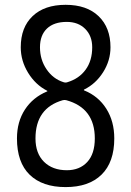

<svg xmlns="http://www.w3.org/2000/svg" viewBox="-20 -760 540 790"><path d="M238.3 -347.7Q126 -315.4 126 -190.4Q126 -128.9 161.1 -94.2Q196.3 -59.6 254.9 -59.6Q307.6 -59.6 338.9 -93.3Q370.1 -127 370.1 -190.4Q370.1 -315.4 252.9 -347.7Q246.1 -349.6 238.3 -347.7ZM144.5 -565.4Q144.5 -514.6 171.4 -475.1Q198.2 -435.5 241.2 -421.9Q250 -418.9 257.8 -421.9Q305.7 -436.5 332.5 -473.6Q359.4 -510.7 359.4 -565.4Q359.4 -612.3 330.6 -641.1Q301.8 -669.9 254.9 -669.9Q202.1 -669.9 173.3 -642.6Q144.5 -615.2 144.5 -565.4ZM49.8 -190.4Q49.8 -258.8 82.5 -309.1Q115.2 -359.4 173.8 -383.8Q174.8 -383.8 174.8 -384.8Q174.8 -386.7 173.8 -386.7Q126 -411.1 95.7 -460.4Q65.4 -509.8 65.4 -565.4Q65.4 -647.5 114.3 -693.8Q163.1 -740.2 250 -740.2Q336.9 -740.2 385.7 -693.4Q434.6 -646.5 434.6 -565.4Q434.6 -510.7 404.3 -462.9Q374 -415 326.2 -391.6Q325.2 -391.6 325.2 -389.6Q325.2 -387.7 327.1 -387.7Q384.8 -364.3 417.5 -312.5Q450.2 -260.7 450.2 -190.4Q450.2 -92.8 397.9 -41.5Q345.7 9.8 250 9.8Q154.3 9.8 102.1 -41Q49.8 -91.8 49.8 -190.4Z"/></svg>

Font: Rounded Mgen+ 2m regular
Style: Regular
Weight: 400
Designer: [Source Han Sans]
Ryoko NISHIZUKA  (kana & ideographs); Paul D. Hunt (Latin, Greek & Cyrillic); Wenlong ZHANG  (bopomofo
Version: Version 1.059.20150602